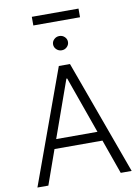

<svg xmlns="http://www.w3.org/2000/svg" viewBox="-110 -1132 876 1204"><g transform="rotate(-10 328.0 -530.0)"><path d="M97.7 0H28.1L292.6 -727.3H363.6L628.2 0H558.6L480.8 -219.1H175.4ZM196.7 -278.8H459.5L330.6 -641H325.6ZM476.6 -1060.4V-1005.3H179.3V-1060.4ZM328.1 -821Q308.6 -821 294.6 -834.5Q280.5 -848 280.5 -866.5Q280.5 -885.3 294.6 -898.6Q308.6 -911.9 328.1 -911.9Q347.7 -911.9 361.5 -898.6Q375.4 -885.3 375.4 -866.5Q375.4 -848 361.5 -834.5Q347.7 -821 328.1 -821Z"/></g></svg>

Font: Inter Zeller Light
Style: Regular
Weight: 300
Designer: Rasmus Andersson; Joe Bland
Foundry: zeller
Version: Version 3.015;git-dec3a8cb1